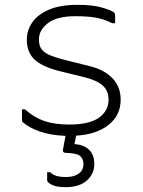

<svg xmlns="http://www.w3.org/2000/svg" viewBox="-20 -554 590 794"><path d="M266 -39Q350 -39 389.5 -67.5Q429 -96 429 -142Q429 -179 404 -201Q379 -223 324 -236L230 -259Q154 -278 122.5 -308Q91 -338 91 -390Q91 -429 113.5 -461.5Q136 -494 182.5 -514Q229 -534 300 -534Q361 -534 397 -524Q433 -514 448 -505Q456 -500 456 -492V-458H444Q410 -475 376.5 -481Q343 -487 291 -487Q216 -487 178.5 -458.5Q141 -430 141 -391Q141 -369 149.5 -354Q158 -339 181.5 -328Q205 -317 249 -306L353 -280Q412 -265 445.5 -230Q479 -195 479 -142Q479 -77 429 -37.5Q379 2 295 7Q293 19 290 31L288 42Q326 44 348 65Q370 86 370 124Q370 165 339 192.5Q308 220 252 220Q213 220 194 210Q175 200 175 192V158H187Q198 168 212 173Q226 178 254 178Q286 178 305.5 164Q325 150 325 125Q325 102 310.5 90.5Q296 79 251 78Q240 78 240 67Q243 51 245.5 36.5Q248 22 251 8Q187 5 142.5 -11Q98 -27 74 -49Q71 -52 71 -57V-102H83Q121 -68 163.5 -53.5Q206 -39 266 -39Z"/></svg>

Font: Recursive Sn Lnr St Lt
Style: Regular
Weight: 300
Version: Version 1.079;hotconv 1.0.112;makeotfexe 2.5.65598; ttfautoh